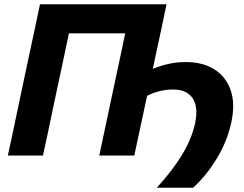

<svg xmlns="http://www.w3.org/2000/svg" viewBox="-20 -733 1152 905"><path d="M719 152Q793 71 838.2 -3.5Q883.5 -78 899.5 -151.5Q905.5 -180 905.5 -203.5Q905.5 -244 888 -270Q859.5 -311 797.5 -311Q762 -311 731.8 -303.2Q701.5 -295.5 673.5 -281.5L662 -228.5Q648 -162 636.5 -109.5Q625 -56.5 613 0H448Q460 -57 471.5 -111Q483 -165 497.5 -233.5L543.5 -449.5Q550.5 -484 557.5 -515.5Q564 -546.5 570 -576H305Q298.5 -546.5 292 -515.5Q285.5 -484 278 -448.5L232 -233Q217.5 -164.5 206.5 -111Q195 -57.5 182.5 0H17Q29.5 -57.5 41 -111Q52 -164.5 66.5 -233L117.5 -473.5Q132.5 -542.5 144.2 -597.8Q156 -653 168.5 -713H765Q752.5 -654 741 -598.5Q729 -543 714 -473L700.5 -408.5Q733 -422 771.8 -431.2Q810.5 -440.5 857 -440.5Q934 -440.5 988.8 -407Q1043.5 -373.5 1066.5 -310Q1089.5 -246.5 1070.5 -157Q1051.5 -67.5 1001.8 14.2Q952 96 890 152Z"/></svg>

Font: Heraclito
Style: Bold Italic
Weight: 700
Italic angle: -12°
Designer: Kostas Bartsokas (font) & Cristiano Sobral (main changes)
Foundry: Kostas Bartsokas (font) & Cristiano Sobral (main changes)
Version: Version 1.00;July 8, 2020;FontCreator 13.0.0.2655 64-bit